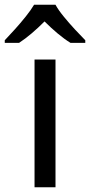

<svg xmlns="http://www.w3.org/2000/svg" viewBox="-60 -786 378 806"><path d="M173 0H85V-536H173ZM173 -766Q185 -744 207.5 -716.5Q230 -689 254.5 -662.5Q279 -636 298 -617V-606H236Q210 -622 182 -645.5Q154 -669 127 -696Q100 -669 73 -646Q46 -623 20 -606H-40V-617Q-21 -637 2.5 -663Q26 -689 48 -716.5Q70 -744 83 -766Z"/></svg>

Font: Go Noto Kurrent-Regular
Style: Regular
Weight: 400
Designer: Monotype Design Team
Foundry: Monotype Imaging Inc.
Version: Version 2.012; ttfautohint (v1.8.4.7-5d5b)